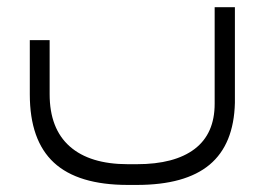

<svg xmlns="http://www.w3.org/2000/svg" viewBox="-20 -299 742 538"><path d="M638.2 -278.8V-10.7Q635.3 105.5 567.4 162.4Q499.5 219.2 363.3 219.2H338.4Q198.7 219.2 131.1 156.7Q63.5 94.2 63.5 -34.7V-186.5H119.1V-35.2Q119.1 61.5 175.5 111.3Q231.9 161.1 338.4 161.1H363.3Q469.2 161.1 525.4 118.4Q581.5 75.7 581.5 -8.3V-278.8Z"/></svg>

Font: Shabnam Thin FD
Style: Thin-FD
Weight: 100
Foundry: DejaVu fonts team - Redesigned by Saber Rastikerdar - Based on Vazir font
Version: Version 5.0.0